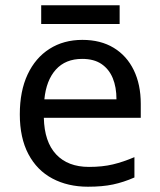

<svg xmlns="http://www.w3.org/2000/svg" viewBox="-20 -697 604 727"><path d="M292 -546Q361 -546 410.5 -516Q460 -486 486.5 -431.5Q513 -377 513 -304V-251H146Q148 -160 192.5 -112.5Q237 -65 317 -65Q368 -65 407.5 -74.5Q447 -84 489 -102V-25Q448 -7 408 1.5Q368 10 313 10Q237 10 178.5 -21Q120 -52 87.5 -113.5Q55 -175 55 -264Q55 -352 84.5 -415Q114 -478 167.5 -512Q221 -546 292 -546ZM291 -474Q228 -474 191.5 -433.5Q155 -393 148 -321H421Q421 -367 407 -401Q393 -435 364.5 -454.5Q336 -474 291 -474ZM433 -677V-606H136V-677Z"/></svg>

Font: Noto Sans Ambassadori
Style: Regular
Weight: 400
Designer: Monotype Design Team
Foundry: Monotype Imaging Inc.
Version: Version 2.013